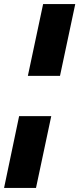

<svg xmlns="http://www.w3.org/2000/svg" viewBox="-52 -763 390 944"><path d="M85 -390 160 -743H318L243 -390ZM-32 161 42 -192H200L125 161Z"/></svg>

Font: Saira SemiCondensed Black
Style: Italic
Weight: 900
Width: 4
Italic angle: -12°
Designer: Hector Gatti with collaboration of the Omnibus-Type team
Foundry: Omnibus-Type
Version: Version 1.101